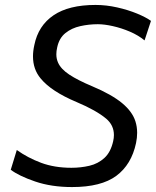

<svg xmlns="http://www.w3.org/2000/svg" viewBox="-20 -746 631 777"><path d="M271.5 11Q188 11 122.2 -11.5Q56.5 -34 23.5 -59L48 -139Q92 -107.5 146.2 -87.2Q200.5 -67 269 -67Q307 -67 342 -75.2Q377 -83.5 402.5 -106.8Q428 -130 438 -174.5Q441 -187.5 441 -199.5Q441 -239 410 -265.5Q369.5 -299.5 290 -333Q187.5 -376 144.5 -428.5Q113.5 -465.5 113.5 -518Q113.5 -539.5 119 -564Q135 -642.5 196.8 -684.2Q258.5 -726 366.5 -726Q410 -726 454.2 -716Q498.5 -706 534.8 -691Q571 -676 591 -661.5L565 -582.5Q539.5 -603.5 505.5 -618Q471.5 -632.5 437 -640.2Q402.5 -648 376 -648Q339.5 -648 304.8 -640.2Q270 -632.5 244.8 -612.2Q219.5 -592 211.5 -554.5Q208 -539.5 208 -526.5Q208 -508 215 -492.5Q226.5 -466.5 260.5 -444Q294.5 -421.5 354 -396.5Q432 -363.5 473.8 -329Q515.5 -294.5 528 -255Q535 -233 535 -208.5Q535 -188.5 530.5 -167Q512 -80 450.8 -34.5Q389.5 11 271.5 11Z"/></svg>

Font: Heraclito
Style: Italic
Weight: 400
Italic angle: -12°
Designer: Kostas Bartsokas (font) & Cristiano Sobral (main changes)
Foundry: Kostas Bartsokas (font) & Cristiano Sobral (main changes)
Version: Version 1.00;July 8, 2020;FontCreator 13.0.0.2655 64-bit